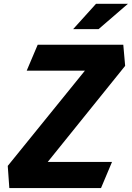

<svg xmlns="http://www.w3.org/2000/svg" viewBox="-20 -958 672 978"><path d="M27.5 0H494.5L550.5 -133H223L617.5 -622.5L608 -730H172L116 -598H412.5L19.5 -113ZM352.5 -809.5 469 -938.5H631.5L482 -809.5Z"/></svg>

Font: Monaspace Krypton ExtraBold
Style: Italic
Weight: 800
Italic angle: -11°
Designer: Riley Cran & the Lettermatic Team
Foundry: Lettermatic
Version: Version 1.101 (Monaspace Krypton)